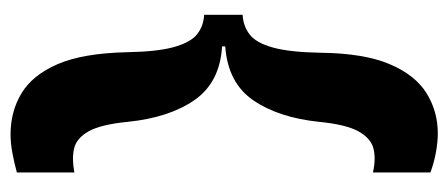

<svg xmlns="http://www.w3.org/2000/svg" viewBox="-263 -474 850 364"><g transform="rotate(-90 162.0 -292.0)"><path d="M316 -257Q295 -256 279 -244Q263 -232 254 -200Q245 -168 244 -109Q243 -27 222.5 21.5Q202 70 167.5 91.5Q133 113 91 113Q75 113 55.5 109.5Q36 106 17 99V-10Q43 -4 62.5 -9Q82 -14 95 -37.5Q108 -61 113 -112Q121 -189 154 -237Q187 -285 256 -290V-296Q188 -300 154.5 -348Q121 -396 113 -475Q108 -526 95 -549Q82 -572 62.5 -576.5Q43 -581 17 -576V-685Q35 -690 54 -693.5Q73 -697 89 -697Q133 -697 167.5 -676Q202 -655 222.5 -607.5Q243 -560 245 -477Q246 -418 255 -386.5Q264 -355 279.5 -343Q295 -331 316 -330Z"/></g></svg>

Font: Bricolage Grotesque 48pt Bricolage Grotesque 48pt Regular
Style: Bold
Weight: 700
Designer: Mathieu Triay
Foundry: Atelier Triay
Version: Version 1.000; ttfautohint (v1.8.4.7-5d5b);gftools[0.9.32]